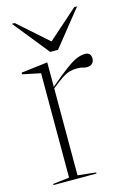

<svg xmlns="http://www.w3.org/2000/svg" viewBox="-113 -788 565 844"><g transform="rotate(-15 169.0 -366.0)"><path d="M304.5 -521Q332 -521 332 -493.5Q332 -479.5 323.2 -471Q314.5 -462.5 300.5 -462.5Q287 -462.5 279.8 -465.5Q272.5 -468.5 253.5 -468.5Q235.5 -468.5 220 -464Q204.5 -459.5 185 -446.8Q165.5 -434 135.5 -409.5V-14L218 -5V0H22.5V-5L97 -14V-489L15 -506V-513.5L131.5 -527.5H135.5V-416.5Q189 -462.5 220.2 -484.8Q251.5 -507 270.2 -514Q289 -521 304.5 -521ZM326 -732 195.5 -569H160L29 -732H42L177.5 -612L313 -732Z"/></g></svg>

Font: Newsreader Display ExtraLight
Style: Regular
Weight: 275
Designer: Hugues Gentile
Foundry: Production Type
Version: Version 1.001